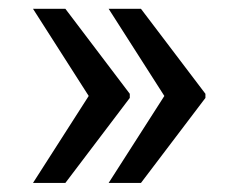

<svg xmlns="http://www.w3.org/2000/svg" viewBox="-20 -483 512 429"><path d="M126 -463.4 270 -273.4V-264.2L126 -74.2H53.7L178.2 -268.6L53.7 -463.4ZM294.9 -463.4 439 -273.4V-264.2L294.9 -74.2H222.7L347.2 -268.6L222.7 -463.4Z"/></svg>

Font: GeogebraSans
Style: Regular
Weight: 400
Designer: Google
Version: Version 1.100140; 2013